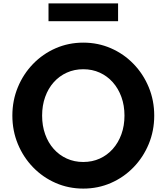

<svg xmlns="http://www.w3.org/2000/svg" viewBox="-20 -1090 976 1126"><path d="M468.5 16Q382 16 306.5 -17Q231 -50 174 -108.8Q117 -167.5 84.8 -245.2Q52.5 -323 52.5 -412Q52.5 -501 84.8 -578.8Q117 -656.5 174 -715.2Q231 -774 306.5 -807Q382 -840 468.5 -840Q555 -840 630.5 -807Q706 -774 763 -715.2Q820 -656.5 852.2 -578.8Q884.5 -501 884.5 -412Q884.5 -323 852.2 -245.2Q820 -167.5 763 -108.8Q706 -50 630.5 -17Q555 16 468.5 16ZM468 -140Q521 -140 565 -160Q609 -180 641.5 -216.5Q674 -253 692 -302.8Q710 -352.5 710 -412Q710 -471.5 692 -521.2Q674 -571 641.5 -607.5Q609 -644 565 -664Q521 -684 468 -684Q416 -684 371.8 -664Q327.5 -644 295 -607.5Q262.5 -571 244.8 -521.2Q227 -471.5 227 -412Q227 -352.5 244.8 -302.8Q262.5 -253 295 -216.5Q327.5 -180 371.8 -160Q416 -140 468 -140ZM264.5 -965.5V-1070H672.5V-965.5Z"/></svg>

Font: Spartan Thin
Style: Bold
Weight: 700
Version: Version 1.004